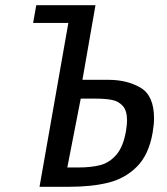

<svg xmlns="http://www.w3.org/2000/svg" viewBox="-20 -716 640 736"><path d="M242 -628H107L119 -696H346L296 -410H396.5Q467 -410 518.8 -379.8Q570.5 -349.5 570.5 -262Q570.5 -239 565 -207Q550.5 -123 505.2 -77.5Q460 -32 396 -16Q332 0 246 0H131.5ZM279.5 -74Q330 -74 365 -83.2Q400 -92.5 426.2 -123Q452.5 -153.5 463 -214Q467 -239 467 -254.5Q467 -291.5 450.8 -309.8Q434.5 -328 409.2 -333Q384 -338 343 -338H289.5L238 -74Z"/></svg>

Font: JuliaMono
Style: Italic
Weight: 400
Italic angle: -9°
Monospace: yes
Designer: cormullion
Foundry: corm
Version: Version 0.057; ttfautohint (v1.8.4)